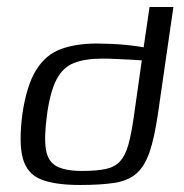

<svg xmlns="http://www.w3.org/2000/svg" viewBox="-20 -525 525 547"><path d="M208 2Q136 2 96.5 -14Q57 -30 45 -74Q33 -118 44 -202Q56 -282 83 -325.5Q110 -369 153 -385Q196 -401 256 -401Q273 -401 297 -400Q321 -399 344 -396.5Q367 -394 385 -391Q403 -388 409 -385L387 -375L406 -505H474L430 -201Q420 -132 406 -91.5Q392 -51 368.5 -30.5Q345 -10 306 -4Q267 2 208 2ZM213 -38Q255 -38 281 -43.5Q307 -49 322 -65.5Q337 -82 345.5 -112Q354 -142 361 -191L384 -353Q373 -354 352.5 -355Q332 -356 310 -357Q288 -358 271 -358Q222 -358 190.5 -345.5Q159 -333 141 -298.5Q123 -264 114 -199Q105 -132 111 -98Q117 -64 142 -51Q167 -38 213 -38Z"/></svg>

Font: Genos
Style: Italic
Weight: 400
Italic angle: -8°
Version: Version 1.010